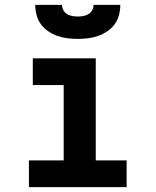

<svg xmlns="http://www.w3.org/2000/svg" viewBox="-20 -770 640 790"><path d="M99 0V-110H242V-420H115V-530H374V-110H501V0ZM300 -610Q279 -610 258 -612.5Q237 -615 217 -622Q197 -629 179 -641Q161 -653 148.5 -670Q136 -687 130.5 -708Q125 -729 125 -750H235Q235 -739 240.5 -728.5Q246 -718 256 -712Q266 -706 277.5 -704Q289 -702 300 -702Q311 -702 322.5 -704Q334 -706 344 -712Q354 -718 359.5 -728.5Q365 -739 365 -750H475Q475 -729 469.5 -708Q464 -687 451.5 -670Q439 -653 421 -641Q403 -629 383 -622Q363 -615 342 -612.5Q321 -610 300 -610Z"/></svg>

Font: Iosevka Curly Slab XBdEx
Style: Regular
Weight: 800
Width: 7
Monospace: yes
Designer: Belleve Invis
Foundry: Belleve Invis
Version: Version 11.0.0; ttfautohint (v1.8.3)